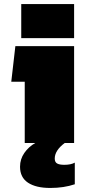

<svg xmlns="http://www.w3.org/2000/svg" viewBox="-20 -700 418 940"><path d="M342.8 -680.2V-513.2H84V-680.2ZM294.9 106.9Q327.1 106.9 346.2 96.2V202.1Q293 220.2 226.1 220.2Q155.8 220.2 116.9 194.3Q78.1 168.5 78.1 116.2Q78.1 79.1 99.1 48.8Q120.1 18.6 152.8 0H101.1V-299.8H35.2L55.2 -474.1H342.8V0H296.9Q248 36.6 248 76.2Q248 93.8 259.5 100.3Q271 106.9 294.9 106.9Z"/></svg>

Font: Kanit Black
Style: Regular
Weight: 900
Designer: Katatrad Team
Foundry: CadsonDemak
Version: Version 1.000;PS 001.000;hotconv 1.0.88;makeotf.lib2.5.64775